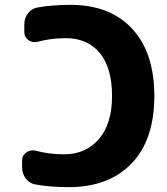

<svg xmlns="http://www.w3.org/2000/svg" viewBox="-20 -760 686 790"><path d="M126 -1Q102 -5 86.5 -25Q71 -45 71 -70V-100Q71 -121 88.5 -133Q106 -145 126 -140Q183 -125 243 -125Q333 -125 387 -188Q441 -251 441 -365Q441 -481 390.5 -542Q340 -603 250 -603Q190 -603 134 -588Q114 -583 97 -595Q80 -607 80 -628V-660Q80 -685 95 -705Q110 -725 134 -729Q192 -740 270 -740Q433 -740 524 -641.5Q615 -543 615 -365Q615 -184 521 -87Q427 10 263 10Q185 10 126 -1Z"/></svg>

Font: Rounded Mplus 1c ExtraBold
Style: Regular
Weight: 800
Version: Version 1.059.20150529